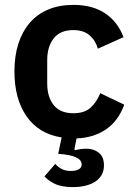

<svg xmlns="http://www.w3.org/2000/svg" viewBox="-20 -554 553 785"><path d="M280 -534Q359 -534 410.5 -499Q462 -464 485 -402L380 -355Q371 -388 346.5 -409.5Q322 -431 280 -431Q226 -431 199.5 -397Q173 -363 173 -308V-213Q173 -158 199.5 -124.5Q226 -91 280 -91Q326 -91 351 -114.5Q376 -138 390 -173L488 -126Q464 -60 414 -25.5Q364 9 293 12L284 57L288 60Q310 54 333 54Q363 54 384 70.5Q405 87 405 122Q405 146 394.5 163Q384 180 366.5 190.5Q349 201 326 206Q303 211 279 211Q230 211 202 196.5Q174 182 162 167L206 116Q216 128 231.5 136.5Q247 145 270 145Q289 145 301.5 138.5Q314 132 314 118Q314 112 311 106Q308 100 300 94.5Q292 89 278 84.5Q264 80 241 77L218 75L232 8Q138 -7 88.5 -78.5Q39 -150 39 -262Q39 -325 55 -375Q71 -425 101.5 -460.5Q132 -496 177 -515Q222 -534 280 -534Z"/></svg>

Font: IBM Plex Sans SmBld
Style: Regular
Weight: 600
Designer: Mike Abbink, Paul van der Laan, Pieter van Rosmalen
Foundry: Bold Monday
Version: Version 3.005